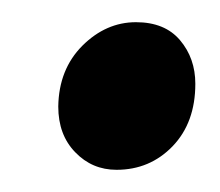

<svg xmlns="http://www.w3.org/2000/svg" viewBox="-20 -464 198 173"><path d="M32.5 -368Q33 -401.5 54.2 -422.8Q75.5 -444 102.5 -444Q128.5 -444 142.2 -427.8Q156 -411.5 156 -388.5Q156 -353.5 135.5 -332.2Q115 -311 85 -311Q63 -311 47.8 -326.8Q32.5 -342.5 32.5 -368Z"/></svg>

Font: Merriweather 72pt Medium
Style: Italic
Weight: 500
Italic angle: -7.8°
Version: Version 2.101